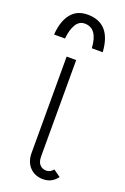

<svg xmlns="http://www.w3.org/2000/svg" viewBox="-139 -738 516 794"><g transform="rotate(20 119.5 -341.5)"><path d="M162 -28Q179 -28 192 -44L223 -22Q200 10 161 10Q125 10 102.5 -13.5Q80 -37 80 -77V-500H122V-76Q122 -52 133 -40Q144 -28 162 -28ZM214 -568H166Q161 -654 104 -654Q80 -654 66 -631Q52 -608 48 -568H0Q4 -627 30 -660Q56 -693 103 -693Q206 -693 214 -568Z"/></g></svg>

Font: Bellota Light
Style: Regular
Weight: 300
Designer: Kemie Guaida
Foundry: Kemie Guaida
Version: Version 4.001